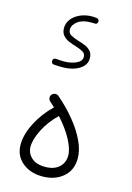

<svg xmlns="http://www.w3.org/2000/svg" viewBox="-135 -961 719 1047"><g transform="rotate(15 224.5 -437.5)"><path d="M54.2 -118.2Q54.2 -174.8 87.9 -241Q121.6 -307.1 177.7 -360.8Q164.1 -374 149.9 -386.2Q141.6 -393.6 140.6 -404.8Q139.6 -416 147 -424.3Q153.8 -432.6 165.3 -433.6Q176.8 -434.6 185.1 -427.2Q240.7 -379.4 283.7 -326.7Q326.7 -273.9 350.8 -222.4Q375 -170.9 375 -125.5Q375 -58.1 329.1 -19.3Q283.2 19.5 213.4 19.5Q144 19.5 99.1 -18.3Q54.2 -56.2 54.2 -118.2ZM109.4 -121.1Q109.4 -85.4 136.2 -60.1Q163.1 -34.7 213.4 -34.7Q264.6 -34.7 292.7 -60.5Q320.8 -86.4 320.8 -126.5Q320.8 -163.6 293.2 -215.3Q265.6 -267.1 215.8 -322.3Q166 -274.4 137.7 -218Q109.4 -161.6 109.4 -121.1ZM290.5 -874.5Q289.1 -858.4 272.9 -859.9Q267.1 -860.4 262 -860.4Q256.8 -860.4 251.5 -860.4Q205.6 -860.4 178.5 -840.1Q151.4 -819.8 151.4 -793.5Q151.4 -772.9 169.2 -763.2Q187 -753.4 212.9 -745.6Q231.9 -740.2 251.5 -732.2Q271 -724.1 284.2 -709.5Q297.4 -694.8 297.4 -668.9Q297.4 -642.1 279.1 -623Q260.7 -604 230.5 -594Q200.2 -584 165 -584Q152.8 -584 140.9 -584.5Q128.9 -585 116.7 -585.9Q101.1 -587.9 102.1 -603.5Q104 -621.1 121.1 -619.1Q132.3 -618.2 143.6 -617.4Q154.8 -616.7 165.5 -616.7Q203.1 -616.7 233.4 -630.1Q263.7 -643.6 263.7 -668.5Q263.7 -687 247.1 -696.5Q230.5 -706.1 204.6 -713.9Q186 -719.2 166 -727.5Q146 -735.8 132.1 -751.5Q118.2 -767.1 118.2 -793.5Q118.2 -821.3 136 -844Q153.8 -866.7 184.1 -880.1Q214.4 -893.6 251.5 -893.6Q262.2 -893.6 275.4 -892.1Q282.2 -891.6 286.9 -886.5Q291.5 -881.3 290.5 -874.5Z"/></g></svg>

Font: Mikhak-DS2-FD Light
Style: Regular
Weight: 300
Designer: Amin Abedi
Version: Version 3.2